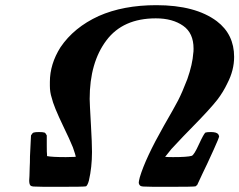

<svg xmlns="http://www.w3.org/2000/svg" viewBox="-20 -723 926 743"><path d="M162 -119Q181 -115 235 -115L273 -116Q273 -122 262 -153Q249 -185 226 -232Q187 -313 180 -345Q173 -366 173 -391V-406Q173 -475 214 -540Q266 -617 362 -661Q457 -703 585 -703Q736 -703 819 -641Q886 -590 886 -503Q886 -451 860 -401Q844 -367 821 -337Q792 -300 725 -232Q694 -201 643 -146L619 -116Q629 -115 650 -115Q705 -115 722 -120Q731 -123 750 -165Q769 -206 775 -210Q781 -212 796 -212Q819 -212 825 -203L828 -196Q828 -190 807 -144Q779 -82 764 -52L743 -7Q741 -5 739 -4L737 -2Q731 0 632 0Q548 0 540 -1Q526 -1 522 -5Q517 -10 517 -17Q517 -21 521 -37Q543 -111 614 -236Q655 -307 669 -334Q685 -365 705 -417Q725 -474 728 -518Q729 -522 729 -535Q729 -595 689 -623Q648 -652 583 -652Q456 -652 392 -567Q327 -481 327 -340Q327 -325 332 -238Q336 -169 336 -135Q336 -76 324 -24Q319 -6 313 -2Q307 0 208 0Q124 0 116 -1Q102 -1 98 -5Q93 -10 93 -25Q93 -33 94 -42Q94 -62 95 -77Q96 -92 96 -118L100 -199Q105 -208 110 -210Q116 -212 131 -212Q146 -212 152 -210Q156 -209 161 -199V-160Q161 -129 162 -125Z"/></svg>

Font: KaTeX_Math
Style: Bold Italic
Weight: 700
Version: Version